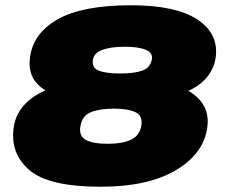

<svg xmlns="http://www.w3.org/2000/svg" viewBox="-20 -701 870 729"><path d="M361.5 8Q542 8 647.8 -54.8Q753.5 -117.5 767 -217Q780 -309 691.5 -358.2Q603 -407.5 433.5 -407.5Q264 -407.5 154.5 -359Q45 -310.5 32 -217Q18 -118 91.8 -55Q165.5 8 361.5 8ZM388.5 -155Q332 -155 305.2 -170.2Q278.5 -185.5 285.5 -222.5Q292 -261.5 325 -275Q358 -288.5 412 -288.5Q466 -288.5 494.5 -275Q523 -261.5 516.5 -222.5Q509.5 -185.5 477 -170.2Q444.5 -155 388.5 -155ZM416.5 -310.5Q589.5 -310.5 687.5 -352.5Q785.5 -394.5 799 -483Q811 -573.5 729 -627.2Q647 -681 477.5 -681Q293 -681 199.2 -627.8Q105.5 -574.5 94 -483Q81.5 -394.5 162.2 -352.5Q243 -310.5 416.5 -310.5ZM436 -422Q382 -422 354.8 -433Q327.5 -444 333 -475.5Q337 -500 369 -511.8Q401 -523.5 453.5 -523.5Q506 -523.5 533.8 -511.8Q561.5 -500 556.5 -475.5Q551 -444 520.5 -433Q490 -422 436 -422Z"/></svg>

Font: Anybody Expanded Black
Style: Italic
Weight: 900
Width: 7
Italic angle: -10°
Version: Version 1.113;gftools[0.9.25]